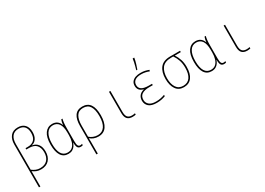

<svg xmlns="http://www.w3.org/2000/svg" viewBox="-3 -1818 4247 3075"><g transform="rotate(-30 2120.0 -280.0)"><path d="M91 -553Q91 -650 137.5 -707.5Q184 -765 274 -765Q356 -765 401 -717Q446 -669 446 -582Q446 -508 414.5 -461Q383 -414 330 -404V-401Q396 -391 433.5 -342.5Q471 -294 471 -209Q471 -112 418 -53Q365 6 267 6Q221 6 186.5 -7.5Q152 -21 117 -47V237H91ZM266 -19Q352 -19 398.5 -70Q445 -121 445 -210Q445 -291 403.5 -340Q362 -389 264 -389H218V-414H265Q336 -414 377.5 -455.5Q419 -497 419 -581Q419 -658 382 -699Q345 -740 274 -740Q196 -740 156.5 -689.5Q117 -639 117 -549V-74Q151 -48 186 -33.5Q221 -19 266 -19Z M770 10Q682 10 637.5 -59.5Q593 -129 593 -259Q593 -398 643 -468Q693 -538 778 -538Q833 -538 869.5 -511Q906 -484 922 -435H924Q925 -459 930.5 -482.5Q936 -506 944 -528H967Q959 -498 954.5 -460Q950 -422 950 -355V-122Q950 -60 962 -37.5Q974 -15 1001 -15Q1009 -15 1018.5 -16.5Q1028 -18 1036 -22V3Q1022 10 998 10Q958 10 941.5 -17.5Q925 -45 925 -109H923Q913 -79 894.5 -52Q876 -25 845.5 -7.5Q815 10 770 10ZM771 -15Q824 -15 858 -45Q892 -75 908 -127.5Q924 -180 924 -245V-294Q924 -407 886 -460Q848 -513 779 -513Q702 -513 661 -447Q620 -381 620 -259Q620 -140 658 -77.5Q696 -15 771 -15Z M1151 -284Q1151 -408 1196.5 -473Q1242 -538 1336 -538Q1527 -538 1527 -269Q1527 -136 1476.5 -63Q1426 10 1327 10Q1277 10 1240 -5.5Q1203 -21 1177 -44H1175Q1177 -9 1177 17Q1177 43 1177 70V240H1151ZM1328 -15Q1410 -15 1455 -79.5Q1500 -144 1500 -269Q1500 -387 1461 -449.5Q1422 -512 1336 -512Q1253 -512 1215 -450Q1177 -388 1177 -276V-73Q1203 -48 1242.5 -31.5Q1282 -15 1328 -15Z M1957 10Q1892 10 1859.5 -25Q1827 -60 1827 -136V-528H1853V-143Q1853 -73 1879 -44Q1905 -15 1959 -15Q1974 -15 1988.5 -17Q2003 -19 2015 -22V3Q1990 10 1957 10Z M2404 10Q2306 10 2259 -31Q2212 -72 2212 -138Q2212 -191 2240.5 -228.5Q2269 -266 2329 -281V-283Q2272 -300 2251 -330.5Q2230 -361 2230 -401Q2230 -451 2255.5 -481Q2281 -511 2321.5 -524.5Q2362 -538 2409 -538Q2460 -538 2494.5 -530Q2529 -522 2565 -508L2556 -484Q2527 -497 2489.5 -505Q2452 -513 2410 -513Q2335 -513 2296 -484Q2257 -455 2257 -401Q2257 -349 2298.5 -321.5Q2340 -294 2428 -294H2488V-269H2422Q2335 -269 2287 -238Q2239 -207 2239 -138Q2239 -86 2279 -50.5Q2319 -15 2404 -15Q2451 -15 2490 -23Q2529 -31 2566 -45V-20Q2540 -9 2498.5 0.5Q2457 10 2404 10ZM2379 -614Q2386 -637 2395 -670Q2404 -703 2411.5 -737.5Q2419 -772 2422 -800H2450V-792Q2443 -748 2427 -695.5Q2411 -643 2397 -606H2379Z M2907 10Q2811 10 2762 -61.5Q2713 -133 2713 -251Q2713 -379 2771.5 -453.5Q2830 -528 2958 -528H3141V-503H3030Q3066 -447 3085.5 -387.5Q3105 -328 3105 -253Q3105 -126 3053.5 -58Q3002 10 2907 10ZM2908 -15Q2992 -15 3035 -77Q3078 -139 3078 -253Q3078 -329 3058.5 -388Q3039 -447 3001 -503H2960Q2843 -503 2791.5 -435.5Q2740 -368 2740 -251Q2740 -143 2782 -79Q2824 -15 2908 -15Z M3420 10Q3332 10 3287.5 -59.5Q3243 -129 3243 -259Q3243 -398 3293 -468Q3343 -538 3428 -538Q3483 -538 3519.5 -511Q3556 -484 3572 -435H3574Q3575 -459 3580.5 -482.5Q3586 -506 3594 -528H3617Q3609 -498 3604.5 -460Q3600 -422 3600 -355V-122Q3600 -60 3612 -37.5Q3624 -15 3651 -15Q3659 -15 3668.5 -16.5Q3678 -18 3686 -22V3Q3672 10 3648 10Q3608 10 3591.5 -17.5Q3575 -45 3575 -109H3573Q3563 -79 3544.5 -52Q3526 -25 3495.5 -7.5Q3465 10 3420 10ZM3421 -15Q3474 -15 3508 -45Q3542 -75 3558 -127.5Q3574 -180 3574 -245V-294Q3574 -407 3536 -460Q3498 -513 3429 -513Q3352 -513 3311 -447Q3270 -381 3270 -259Q3270 -140 3308 -77.5Q3346 -15 3421 -15Z M4077 10Q4012 10 3979.5 -25Q3947 -60 3947 -136V-528H3973V-143Q3973 -73 3999 -44Q4025 -15 4079 -15Q4094 -15 4108.5 -17Q4123 -19 4135 -22V3Q4110 10 4077 10Z"/></g></svg>

Font: Noto Sans Mono Condensed Thin
Style: Regular
Weight: 100
Width: 3
Designer: Monotype Design Team
Foundry: Monotype Imaging Inc.
Version: Version 2.014; ttfautohint (v1.8.4.7-5d5b)